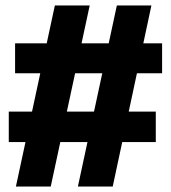

<svg xmlns="http://www.w3.org/2000/svg" viewBox="-20 -680 623 700"><path d="M264 0 406 -660H532L391 0ZM12 -162V-273H548V-162ZM38 0 180 -660H307L165 0ZM35 -413V-522H571V-413Z"/></svg>

Font: Bricolage Grotesque 96pt ExtraBold SemiCondensed ExtraBold
Style: Regular
Weight: 800
Width: 4
Version: Version 1.001;gftools[0.9.33.dev8+g029e19f]